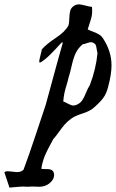

<svg xmlns="http://www.w3.org/2000/svg" viewBox="-108 -602 532 882"><path d="M109.4 174.8Q140.6 174.8 140.6 202.1Q140.6 222.7 119.1 240.2Q99.6 255.9 72.3 255.9Q67.4 255.9 56.2 255.4Q44.9 254.9 39.1 254.9Q25.4 254.9 17.6 255.9Q10.7 255.9 5.4 255.4Q0 254.9 -2 254.9Q-11.7 254.9 -64.5 259.8L-87.9 189.5Q-83 184.6 -71.3 184.6Q-65.4 184.6 -51.3 186.5Q-37.1 188.5 -29.3 188.5Q-10.7 188.5 0 177.7Q25.4 110.4 57.1 14.2Q88.9 -82 101.6 -119.1Q170.9 -374 177.7 -395.5Q179.7 -400.4 179.7 -406.2Q179.7 -408.2 178.7 -408.2Q175.8 -408.2 161.1 -391.6Q146.5 -375 123.5 -352.1Q100.6 -329.1 80.1 -316.4Q76.2 -314.5 75.2 -314.5Q72.3 -314.5 72.3 -320.3Q72.3 -326.2 77.6 -346.7Q83 -367.2 84 -375Q106.4 -400.4 149.4 -428.7Q192.4 -457 207 -486.3Q210 -498 210.4 -518.1Q210.9 -538.1 214.4 -551.8Q217.8 -565.4 230.5 -574.2Q241.2 -582 254.9 -582Q263.7 -582 283.2 -576.7Q302.7 -571.3 314.5 -570.3Q315.4 -563.5 315.4 -550.8Q315.4 -537.1 312.5 -524.4Q309.6 -511.7 303.2 -493.2Q296.9 -474.6 294.9 -466.8Q304.7 -461.9 320.3 -456.1Q335.9 -450.2 346.7 -443.8Q357.4 -437.5 365.2 -425.8Q404.3 -366.2 404.3 -301.8Q404.3 -260.7 388.7 -203.1Q380.9 -170.9 364.7 -149.9Q348.6 -128.9 318.4 -103.5Q300.8 -89.8 268.1 -79.6Q235.4 -69.3 218.8 -56.6Q201.2 -43.9 188.5 -29.3Q175.8 -14.6 162.1 4.9Q148.4 24.4 136.7 37.1Q133.8 43 125 59.1Q116.2 75.2 112.8 82Q109.4 88.9 102.5 103.5Q95.7 118.2 92.8 127.4Q89.8 136.7 86.4 149.4Q83 162.1 82 173.8Q86.9 174.8 97.7 174.8ZM271.5 -398.4Q251 -380.9 240.2 -358.9Q229.5 -336.9 221.2 -299.8Q212.9 -262.7 207 -246.1Q204.1 -231.4 198.2 -212.9Q192.4 -194.3 188.5 -177.2Q184.6 -160.2 182.6 -135.7Q189.5 -133.8 204.6 -125.5Q219.7 -117.2 229.5 -117.2Q232.4 -117.2 240.2 -119.1Q258.8 -126 268.6 -139.6Q278.3 -153.3 287.1 -175.8Q295.9 -198.2 304.7 -210.9Q333 -285.2 339.8 -357.4Q337.9 -364.3 336.4 -375Q335 -385.7 332.5 -393.1Q330.1 -400.4 322.3 -404.3Q317.4 -408.2 309.6 -408.2Q303.7 -408.2 291.5 -403.8Q279.3 -399.4 271.5 -398.4Z"/></svg>

Font: Essays1743
Style: Italic
Weight: 500
Italic angle: -10°
Designer: Based on the typeface in a 1743 English translation of the essays of Montaigne.  PostScript/TrueType font designed by Jo
Version: Version 002.100